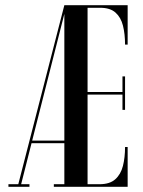

<svg xmlns="http://www.w3.org/2000/svg" viewBox="-20 -720 550 740"><path d="M12.5 0V-10H50.5L228 -700H472V-548H462Q462 -588.5 454 -620.8Q446 -653 425.2 -671.5Q404.5 -690 366.5 -690H317.5V-365.5H452V-425.5H462V-296.5H452V-355.5H317.5V-10H363.5Q403 -10 424.2 -29Q445.5 -48 453.8 -80.5Q462 -113 462 -153.5H472V0H187.5V-10H228V-168H101.5L61.5 -10H93.5V0ZM104 -178H228V-666.5Z"/></svg>

Font: Imbue 100pt Medium
Style: Regular
Weight: 500
Designer: Tyler Finck
Foundry: Etcetera Type Company
Version: Version 1.102; ttfautohint (v1.8.3)